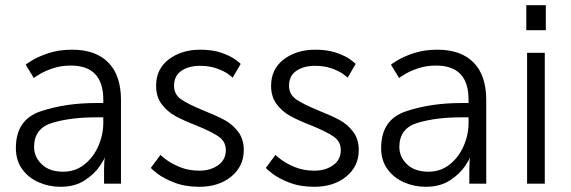

<svg xmlns="http://www.w3.org/2000/svg" viewBox="-20 -706 2196 738"><path d="M349 -310H377V-323Q377 -454 252 -454Q215 -454 183.5 -443.5Q152 -433 131 -420Q110 -407 110 -406L79 -457Q79 -459 103.5 -474Q128 -489 167.5 -502Q207 -515 257 -515Q348 -515 396.5 -465.5Q445 -416 445 -322V0H380V-57Q380 -73 381 -85Q382 -97 383 -100H381Q385 -100 364.5 -69Q344 -38 306 -13Q268 12 212 12Q169 12 129.5 -5Q90 -22 65.5 -55.5Q41 -89 41 -137Q41 -246 136 -278Q231 -310 349 -310ZM223 -46Q269 -46 304 -73.5Q339 -101 358 -144.5Q377 -188 377 -233V-255H349Q252 -255 181.5 -234Q111 -213 111 -141Q111 -103 140.5 -74.5Q170 -46 223 -46Z M747 -50Q789 -50 818.5 -71Q848 -92 848 -129Q848 -162 820.5 -181Q793 -200 734 -224Q685 -243 654 -260Q623 -277 601.5 -305.5Q580 -334 580 -376Q580 -441 629 -478Q678 -515 750 -515Q797 -515 831.5 -503Q866 -491 885.5 -476.5Q905 -462 905 -460L874 -407Q874 -409 857.5 -421Q841 -433 813 -443Q785 -453 748 -453Q706 -453 677.5 -434Q649 -415 649 -376Q649 -343 676.5 -324Q704 -305 763 -281Q813 -261 843.5 -244.5Q874 -228 895.5 -199.5Q917 -171 917 -129Q917 -67 869 -27.5Q821 12 746 12Q692 12 650.5 -4Q609 -20 584.5 -39Q560 -58 560 -61L597 -111Q597 -109 618 -93Q639 -77 672 -63.5Q705 -50 747 -50Z M1189 -50Q1231 -50 1260.5 -71Q1290 -92 1290 -129Q1290 -162 1262.5 -181Q1235 -200 1176 -224Q1127 -243 1096 -260Q1065 -277 1043.5 -305.5Q1022 -334 1022 -376Q1022 -441 1071 -478Q1120 -515 1192 -515Q1239 -515 1273.5 -503Q1308 -491 1327.5 -476.5Q1347 -462 1347 -460L1316 -407Q1316 -409 1299.5 -421Q1283 -433 1255 -443Q1227 -453 1190 -453Q1148 -453 1119.5 -434Q1091 -415 1091 -376Q1091 -343 1118.5 -324Q1146 -305 1205 -281Q1255 -261 1285.5 -244.5Q1316 -228 1337.5 -199.5Q1359 -171 1359 -129Q1359 -67 1311 -27.5Q1263 12 1188 12Q1134 12 1092.5 -4Q1051 -20 1026.5 -39Q1002 -58 1002 -61L1039 -111Q1039 -109 1060 -93Q1081 -77 1114 -63.5Q1147 -50 1189 -50Z M1753 -310H1781V-323Q1781 -454 1656 -454Q1619 -454 1587.5 -443.5Q1556 -433 1535 -420Q1514 -407 1514 -406L1483 -457Q1483 -459 1507.5 -474Q1532 -489 1571.5 -502Q1611 -515 1661 -515Q1752 -515 1800.5 -465.5Q1849 -416 1849 -322V0H1784V-57Q1784 -73 1785 -85Q1786 -97 1787 -100H1785Q1789 -100 1768.5 -69Q1748 -38 1710 -13Q1672 12 1616 12Q1573 12 1533.5 -5Q1494 -22 1469.5 -55.5Q1445 -89 1445 -137Q1445 -246 1540 -278Q1635 -310 1753 -310ZM1627 -46Q1673 -46 1708 -73.5Q1743 -101 1762 -144.5Q1781 -188 1781 -233V-255H1753Q1656 -255 1585.5 -234Q1515 -213 1515 -141Q1515 -103 1544.5 -74.5Q1574 -46 1627 -46Z M2074 -503V0H2006V-503ZM2078 -686V-590H2003V-686Z"/></svg>

Font: Museo Sans Light
Style: Regular
Weight: 300
Designer: Jos Buivenga
Foundry: Jos Buivenga & Rosetta Type Foundry (extension, remastering)
Version: Version 3.600;PS 1.000;hotconv 1.0.88;makeotf.lib2.5.647800;